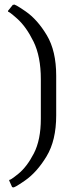

<svg xmlns="http://www.w3.org/2000/svg" viewBox="-20 -670 349 837"><path d="M37 146H33L20 117L21 113Q21 119 59 88.5Q97 58 127.5 -1Q158 -60 158 -152V-325Q158 -424 126 -489Q94 -554 54.5 -589Q15 -624 15 -618V-623L36 -649H40Q40 -656 91.5 -620.5Q143 -585 184 -516.5Q225 -448 225 -340V-167Q225 -58 183 11.5Q141 81 89 117Q37 153 37 146Z"/></svg>

Font: Sahitya
Style: Regular
Weight: 400
Designer: Juan Pablo del Peral
Foundry: Juan Pablo del Peral (http://www.huertatipografica.com)
Version: Version 1.001;PS 001.000;hotconv 1.0.70;makeotf.lib2.5.58329